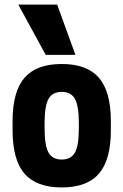

<svg xmlns="http://www.w3.org/2000/svg" viewBox="-20 -810 540 840"><path d="M250 10Q139 10 87 -50.5Q35 -111 35 -240V-280Q35 -409 87 -469.5Q139 -530 250 -530Q361 -530 413 -469.5Q465 -409 465 -280V-240Q465 -111 413 -50.5Q361 10 250 10ZM250 -112Q291 -112 308 -143Q325 -174 325 -250V-270Q325 -346 308 -377Q291 -408 250 -408Q209 -408 192 -377Q175 -346 175 -270V-250Q175 -174 192 -143Q209 -112 250 -112ZM180 -570 60 -790H230L310 -570Z"/></svg>

Font: M PLUS 1 Code
Style: Bold
Weight: 700
Designer: Coji Morishita
Foundry: UNDERFOREST DESIGN
Version: Version 1.002